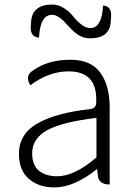

<svg xmlns="http://www.w3.org/2000/svg" viewBox="-20 -809 587 842"><path d="M218 13Q150 13 106 -25Q63 -63 63 -134Q63 -221 143 -267Q224 -314 378 -331Q403 -335 402 -363Q407 -496 281 -496Q194 -496 113 -435Q87 -477 125 -500Q190 -547 289 -547Q379 -547 420 -490Q461 -434 461 -338V0Q412 0 409 -40L406 -68Q305 13 218 13ZM230 -36Q308 -36 403 -119V-292Q250 -274 185 -237Q121 -200 121 -137Q121 -85 151 -60Q182 -36 230 -36ZM375 -641Q352 -641 332 -651Q312 -662 297 -677Q282 -692 268 -707Q255 -723 239 -733Q224 -744 208 -744Q156 -744 151 -644Q108 -647 116 -704Q116 -789 209 -789Q237 -789 261 -773Q286 -757 301 -737Q316 -718 336 -702Q356 -686 376 -686Q427 -686 432 -785Q475 -782 466 -724Q467 -641 375 -641Z"/></svg>

Font: Swei Half Moon CJK SC
Style: Light
Weight: 300
Version: Version 2.071